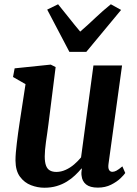

<svg xmlns="http://www.w3.org/2000/svg" viewBox="-20 -869 642 899"><path d="M187.5 10Q156 10 125.2 -1.8Q94.5 -13.5 73.8 -41.2Q53 -69 52.5 -117Q52.5 -134.5 54.2 -155.2Q56 -176 58.8 -199.2Q61.5 -222.5 64.8 -246.2Q68 -270 71.5 -292.5L99.5 -475L41 -508.5L48.5 -549L217.5 -566.5L240.5 -555L207 -289Q204.5 -267.5 201.2 -246Q198 -224.5 195.2 -204.5Q192.5 -184.5 191 -167.5Q189.5 -150.5 189.5 -137Q189.5 -109.5 195.5 -93.5Q201.5 -77.5 213.8 -70.8Q226 -64 244 -64Q266 -64 287.5 -73.8Q309 -83.5 327.2 -99.2Q345.5 -115 359.5 -132L417.5 -562.5H551.5L488 -101Q485.5 -82 490.8 -73.2Q496 -64.5 506 -64.5Q515 -64.5 525 -69.8Q535 -75 553 -90L566.5 -59Q561.5 -51 544.5 -34.5Q527.5 -18 500.2 -4.2Q473 9.5 438 9.5Q401.5 9.5 383 -5.5Q364.5 -20.5 362 -46.5Q361.5 -49 361.2 -52.8Q361 -56.5 361.2 -61Q361.5 -65.5 362.2 -70.2Q363 -75 363.5 -79L361.5 -80Q348 -64 331.2 -48Q314.5 -32 293 -18.8Q271.5 -5.5 245.5 2.2Q219.5 10 187.5 10ZM305 -626 201 -824 252 -849Q277.5 -818 303 -785.5Q328.5 -753 355.5 -721Q392.5 -753 426.5 -785.5Q460.5 -818 499 -849L547 -822.5L384 -626Z"/></svg>

Font: Merriweather 20pt
Style: Bold Italic
Weight: 700
Italic angle: -7.8°
Version: Version 2.101